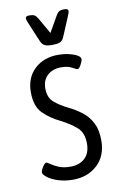

<svg xmlns="http://www.w3.org/2000/svg" viewBox="-84 -766 520 824"><g transform="rotate(-10 176.5 -354.5)"><path d="M167 9Q131 9 102 -0.5Q73 -10 56.5 -23Q40 -36 40 -44Q40 -53 49.5 -68Q59 -83 65 -83Q70 -83 82.5 -74Q95 -65 115.5 -56.5Q136 -48 165 -48Q205 -48 228.5 -70Q252 -92 252 -134Q252 -181 225 -204.5Q198 -228 159 -248Q113 -270 83 -300.5Q53 -331 53 -392Q53 -455 93 -492.5Q133 -530 196 -530Q220 -530 242 -525Q264 -520 278 -512Q292 -504 292 -495Q292 -487 283.5 -471Q275 -455 268 -455Q264 -455 246 -465Q228 -475 199 -475Q163 -475 140 -454.5Q117 -434 117 -397Q117 -357 141 -336.5Q165 -316 198 -300Q231 -284 257.5 -263.5Q284 -243 299.5 -212.5Q315 -182 315 -136Q315 -69 273 -30Q231 9 167 9ZM256 -718Q273 -718 273 -708Q273 -702 268.5 -691.5Q264 -681 261 -673L231 -602Q224 -585 212 -580.5Q200 -576 180 -576Q158 -576 147 -581Q136 -586 129 -602L99 -673Q96 -681 91.5 -691.5Q87 -702 87 -708Q87 -718 104 -718Q118 -718 125.5 -714Q133 -710 140 -698L180 -628L220 -698Q227 -710 234.5 -714Q242 -718 256 -718Z"/></g></svg>

Font: Asap Condensed Light
Style: Regular
Weight: 300
Width: 3
Designer: Pablo Cosgaya
Foundry: Omnibus-Type
Version: Version 3.001; ttfautohint (v1.8.4.7-5d5b)